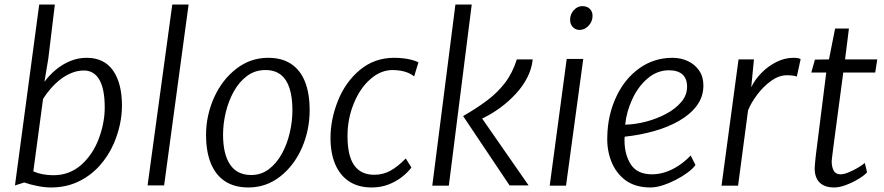

<svg xmlns="http://www.w3.org/2000/svg" viewBox="-20 -819 3898 847"><path d="M205 8Q178 8 145 1.5Q112 -5 87 -14L46 -1L153 -799H222L193 -560L176 -458Q197.5 -487.5 226.5 -511.5Q255.5 -535.5 290 -549.8Q324.5 -564 362 -564Q439.5 -564 478.8 -507.8Q518 -451.5 518 -353Q518 -271.5 483 -188Q459 -132 419.2 -87.8Q379.5 -43.5 325.5 -17.8Q271.5 8 205 8ZM216 -46Q287 -46 340 -93Q391 -139.5 416.5 -209Q442 -278.5 442 -345Q442 -426 418.5 -467Q395 -508 350 -508Q322 -508 295.8 -497.2Q269.5 -486.5 246.2 -468.5Q223 -450.5 203.8 -428.2Q184.5 -406 170 -383L127 -63Q165.5 -46 216 -46Z M631 -1 740 -799H812L704 -1Z M1076 8Q1014.5 8 973 -19.2Q931.5 -46.5 910.2 -98.2Q889 -150 889 -224Q889 -310.5 925 -390Q960.5 -468 1022.8 -516Q1085 -564 1163 -564Q1223.5 -564 1264.2 -537Q1305 -510 1325.5 -458.5Q1346 -407 1346 -333Q1346 -245.5 1312 -167Q1277.5 -88.5 1215.8 -40.2Q1154 8 1076 8ZM1088 -47Q1132.5 -47 1166.2 -72.8Q1200 -98.5 1223.2 -140.5Q1246.5 -182.5 1258.2 -233Q1270 -283.5 1270 -333Q1270 -389.5 1257.5 -429Q1245 -468.5 1218.8 -489.2Q1192.5 -510 1151 -510Q1105 -510 1070 -484Q1035 -458 1011.5 -415.8Q988 -373.5 976 -323.5Q964 -273.5 964 -225Q964 -139 995 -93Q1026 -47 1088 -47Z M1620 8Q1561.5 8 1521 -18.2Q1480.5 -44.5 1459.2 -93.5Q1438 -142.5 1438 -211Q1438 -292.5 1471 -375Q1504 -457.5 1568 -510.8Q1632 -564 1719 -564Q1738.5 -564 1758.5 -561.8Q1778.5 -559.5 1796 -555Q1813.5 -550.5 1826 -544L1807 -482Q1795.5 -491.5 1780.5 -497.8Q1765.5 -504 1748 -507Q1730.5 -510 1712 -510Q1686 -510 1661.8 -500.2Q1637.5 -490.5 1614 -470Q1568.5 -430.5 1540.8 -362.8Q1513 -295 1513 -219Q1513 -131.5 1542.5 -89.8Q1572 -48 1631 -48Q1670 -48 1702.5 -66Q1735 -84 1770 -120L1795 -80Q1778.5 -58 1752.5 -37.8Q1726.5 -17.5 1693 -4.8Q1659.5 8 1620 8Z M1887 0 1989 -799H2061L1960 0ZM2228 -1 2023 -307Q2082.5 -341 2128.8 -375.8Q2175 -410.5 2208 -453.8Q2241 -497 2260 -557H2330Q2326 -516 2306.2 -477.2Q2286.5 -438.5 2255.2 -404.8Q2224 -371 2186 -343.2Q2148 -315.5 2107 -296L2312 -1Z M2405 0 2480 -559H2553L2477 0ZM2537 -687Q2519 -687 2507 -699.5Q2495 -712 2495 -732Q2495 -756 2511.2 -774Q2527.5 -792 2549 -792Q2569.5 -792 2581.8 -780Q2594 -768 2594 -749Q2594 -724.5 2576.8 -705.8Q2559.5 -687 2537 -687Z M2849 8Q2783 8 2739 -24Q2696.5 -56.5 2676.8 -107Q2657 -157.5 2659 -215Q2660.5 -311.5 2699 -393Q2736.5 -472.5 2801 -518.2Q2865.5 -564 2947 -564Q2983.5 -564 3014.5 -549.5Q3045.5 -535 3064.2 -507.8Q3083 -480.5 3083 -442Q3083 -392 3054 -353Q3025 -314 2975.5 -285.8Q2926 -257.5 2864 -240.2Q2802 -223 2736 -216Q2735.5 -214 2735.2 -209.8Q2735 -205.5 2735 -200Q2735 -137 2763 -93.5Q2791 -50 2857 -50Q2884.5 -50 2913.8 -59.2Q2943 -68.5 2971.8 -87Q3000.5 -105.5 3027 -133L3048 -91Q3037 -75.5 3014 -58.2Q2991 -41 2962 -26Q2933 -11 2903.5 -1.5Q2874 8 2849 8ZM2738 -269Q2781.5 -270 2829 -282.2Q2876.5 -294.5 2918 -316.5Q2959.5 -338.5 2985.2 -368.8Q3011 -399 3011 -436Q3011 -473 2990.2 -491Q2969.5 -509 2931 -509Q2905.5 -509 2882.2 -500.2Q2859 -491.5 2838 -474Q2795.5 -438 2769.5 -382Q2743.5 -326 2738 -269Z M3163 0 3238 -557H3306L3294 -434Q3310.5 -468.5 3339.8 -498Q3369 -527.5 3405.5 -545.8Q3442 -564 3480 -564Q3504.5 -564 3512 -558L3495 -481Q3488.5 -484 3477.8 -485.5Q3467 -487 3451 -487Q3416.5 -487 3382.2 -462.5Q3348 -438 3320.8 -402Q3293.5 -366 3280 -332L3236 0Z M3660 8Q3618 8 3596 -13.5Q3574 -35 3574 -76Q3574 -82 3574.8 -91.2Q3575.5 -100.5 3576.8 -113.2Q3578 -126 3580 -142L3625 -499H3559L3575 -556L3637 -557L3664 -693H3725L3708 -557H3850L3841 -499H3700Q3686 -395 3677 -326Q3668 -257 3662.2 -214.8Q3656.5 -172.5 3653.8 -150.5Q3651 -128.5 3650 -119.5Q3649 -110.5 3649 -107Q3649 -82.5 3657.8 -66.2Q3666.5 -50 3688 -50Q3702 -50 3722.5 -58.2Q3743 -66.5 3762.8 -78Q3782.5 -89.5 3795 -100L3805 -59Q3793.5 -45.5 3768 -30Q3742.5 -14.5 3713 -3.2Q3683.5 8 3660 8Z"/></svg>

Font: Koeln Type Sans Light
Style: Italic
Weight: 300
Italic angle: -7.5°
Designer: Eben Sorkin
Foundry: Eben Sorkin
Version: Version 2.001